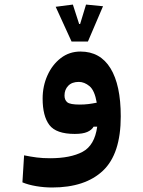

<svg xmlns="http://www.w3.org/2000/svg" viewBox="-20 -581 626 840"><path d="M208 239.3Q173.3 239.3 138.4 233.4Q103.5 227.5 78.1 216.8L85.4 98.6Q114.3 104.5 140.4 107.9Q166.5 111.3 199.2 111.3Q288.1 111.3 341.1 83.3Q394 55.2 405.3 -26.9H389.6Q381.3 -12.2 361.8 -3.7Q342.3 4.9 307.1 4.9Q225.6 4.9 196 -34.2Q166.5 -73.2 166.5 -149.9Q166.5 -204.1 187.5 -251Q208.5 -297.9 245.8 -326.7Q283.2 -355.5 332 -355.5Q418.5 -355.5 463.4 -282.2Q508.3 -209 508.3 -71.8Q508.3 92.3 430.4 165.8Q352.5 239.3 208 239.3ZM403.3 -131.8Q394 -185.5 371.6 -204.1Q349.1 -222.7 324.7 -222.7Q294.9 -222.7 278.6 -205.8Q262.2 -189 262.2 -163.1Q262.2 -143.6 274.4 -133.5Q286.6 -123.5 328.6 -123.5Q349.1 -123.5 366.7 -125.7Q384.3 -127.9 403.3 -131.8ZM293 -399.4 223.6 -551.3 298.8 -561 326.2 -476.1H330.6L356.4 -561L430.7 -553.7L364.7 -399.4Z"/></svg>

Font: Cascadia Mono
Style: Bold
Weight: 700
Monospace: yes
Designer: Aaron Bell
Foundry: Saja Typeworks
Version: Version 2404.023; ttfautohint (v1.8.4)